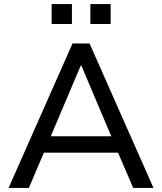

<svg xmlns="http://www.w3.org/2000/svg" viewBox="-20 -917 790 937"><path d="M22 0 334 -705H417L729 0H630L544 -200L589 -172H161L206 -200L121 0ZM374 -597 219 -231 194 -252H556L532 -231L377 -597ZM421 -800V-897H520V-800ZM232 -800V-897H331V-800Z"/></svg>

Font: Nunito Sans 10pt Medium
Style: Regular
Weight: 500
Designer: Vernon Adams
Foundry: Vernon Adams
Version: Version 3.101;gftools[0.9.27]